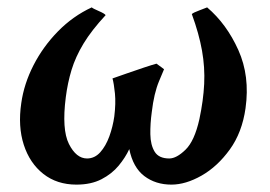

<svg xmlns="http://www.w3.org/2000/svg" viewBox="-20 -480 730 520"><path d="M187 20Q134.3 20 97.4 -9Q60.5 -38.1 44.4 -87.9Q28.3 -137.7 37.6 -200.7Q44.9 -252.9 70.8 -303.5Q96.7 -354 137.2 -395.3Q177.7 -436.5 228.5 -460Q231.4 -457 247.3 -450.2Q263.2 -443.4 266.1 -439Q228 -397.9 206.3 -362.1Q184.6 -326.2 173.8 -290.8Q163.1 -255.4 158.2 -216.8Q147 -129.4 166.7 -90.1Q186.5 -50.8 215.8 -50.8Q236.3 -50.8 251.5 -67.6Q266.6 -84.5 276.1 -110.6Q285.6 -136.7 289.6 -165Q293.9 -200.2 291.3 -226.8Q288.6 -253.4 284.7 -267.6Q298.8 -272.5 323 -281Q347.2 -289.6 370.1 -297.1Q393.1 -304.7 403.8 -307.6Q410.2 -303.2 417.2 -297.9Q424.3 -292.5 424.3 -292.5Q424.3 -292.5 410.6 -259.8Q397 -227.1 391.1 -176.8Q386.7 -145 387.2 -116.2Q387.7 -87.4 398.9 -69.1Q410.2 -50.8 438.5 -50.8Q458 -50.8 482.4 -74.5Q506.8 -98.1 520 -157.2Q530.8 -208 533 -252.7Q535.2 -297.4 527.1 -343Q519 -388.7 499.5 -441.9Q503.4 -445.8 520 -451.9Q536.6 -458 541 -460Q593.8 -415 625.5 -344.5Q657.2 -273.9 645 -187Q635.7 -121.1 602.3 -75Q568.8 -28.8 525.9 -4.4Q482.9 20 444.3 20Q401.4 20 370.8 -3.2Q340.3 -26.4 330.1 -76.2Q319.8 -53.7 301.5 -31.5Q283.2 -9.3 254.9 5.4Q226.6 20 187 20Z"/></svg>

Font: Gentium Plus
Style: Bold Italic
Weight: 700
Italic angle: -8°
Designer: Victor Gaultney, Annie Olsen, Iska Routamaa, Becca Hirsbrunner
Foundry: SIL International
Version: Version 6.101